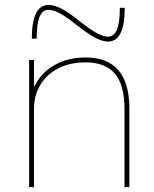

<svg xmlns="http://www.w3.org/2000/svg" viewBox="-20 -765 628 785"><path d="M99 0V-520H119V-412H121Q148 -468 203 -499Q258 -530 329 -530Q420 -530 464.5 -477.5Q509 -425 509 -320V0H489V-320Q489 -417 450 -463.5Q411 -510 329 -510Q267 -510 219.5 -486Q172 -462 145.5 -419Q119 -376 119 -320V0ZM421 -595Q398 -595 368 -611.5Q338 -628 294 -662Q254 -695 225.5 -710Q197 -725 179 -725Q154 -725 142 -697Q130 -669 130 -607H110Q110 -745 179 -745Q202 -745 232.5 -729Q263 -713 306 -678Q347 -645 375 -630Q403 -615 421 -615Q446 -615 458 -643.5Q470 -672 470 -733H490Q490 -595 421 -595Z"/></svg>

Font: M PLUS 1 Thin Thin
Style: Regular
Weight: 250
Version: Version 1.001